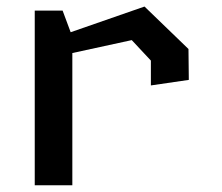

<svg xmlns="http://www.w3.org/2000/svg" viewBox="-20 -552 660 572"><path d="M429.5 -297.5 542.5 -314 541.5 -406 410.5 -532.5 190.5 -456 166.5 -520.5H83.5V0H195.5V-394L372.5 -432.5L429.5 -371.5Z"/></svg>

Font: Monaspace Krypton Medium
Style: Regular
Weight: 500
Designer: Riley Cran & the Lettermatic Team
Foundry: Lettermatic
Version: Version 1.101 (Monaspace Krypton)